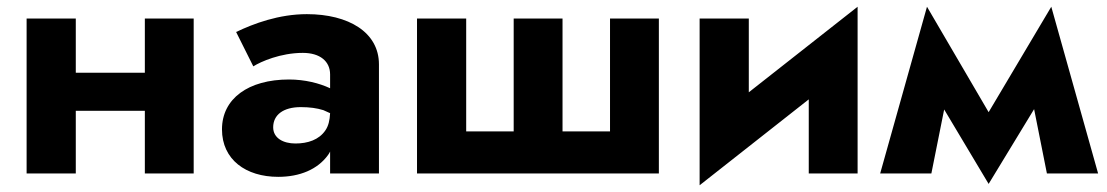

<svg xmlns="http://www.w3.org/2000/svg" viewBox="-20 -515 3285 570"><path d="M410 -460V-299H205V-460H59V0H205V-186H410V0H555V-460Z M732 -318C754 -332 813 -358 879 -358C930 -358 960 -333 960 -294V-252C960 -252 960 -252 960 -253C928 -268 885 -279 838 -279C717 -279 639 -222 639 -131C639 -41 710 10 806 10C870 10 923 -12 954 -55C956 -58 958 -61 960 -65V0H1105V-324C1105 -419 1015 -473 891 -473C808 -473 733 -445 681 -420ZM791 -137C791 -174 821 -197 873 -197C899 -197 921 -194 940 -188C947 -185 953 -182 960 -179C959 -158 955 -141 946 -128C927 -100 894 -89 857 -89C821 -89 791 -105 791 -137Z M1650 -125V-460H1505V-125H1364V-460H1218V0H1936V-460H1791V-125Z M2203 -460H2057V35L2381 -220V0H2526V-495L2203 -241Z M3088 0H3240L3101 -495L2915 -182L2732 -495L2593 0H2745L2783 -190L2915 31L3050 -191Z"/></svg>

Font: Jost
Style: Bold
Weight: 700
Version: Version 3.710